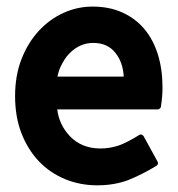

<svg xmlns="http://www.w3.org/2000/svg" viewBox="-20 -532 536 578"><path d="M25.4 -242.7Q25.4 -304.7 44.9 -354.5Q64.5 -404.3 97.2 -439.5Q129.9 -474.6 171.6 -493.4Q213.4 -512.2 258.3 -512.2Q309.1 -512.2 348.4 -494.4Q387.7 -476.6 414.6 -444.6Q441.4 -412.6 455.3 -367.9Q469.2 -323.2 469.2 -269Q469.2 -254.9 468 -240.5Q466.8 -226.1 464.4 -210.4Q463.9 -207.5 460.9 -205.1Q458 -202.6 455.1 -202.6H152.3Q158.2 -155.8 190.4 -122.1Q225.6 -85 282.7 -85Q297.4 -85 310.8 -87.4Q324.2 -89.8 336.9 -93.8Q362.8 -103 398.9 -125.5Q402.8 -127.9 406.5 -126.7Q410.2 -125.5 412.6 -121.6L454.6 -44.9Q456.5 -42 455.3 -38.3Q454.1 -34.7 450.7 -32.7Q428.2 -19 406.7 -8.3Q385.3 2.4 366.7 9.8Q346.7 17.6 323 21.7Q299.3 25.9 272.9 25.9Q221.2 25.9 176 7.3Q130.9 -11.2 97.4 -46.1Q64 -81.1 44.7 -130.6Q25.4 -180.2 25.4 -242.7ZM352.5 -301.3Q350.1 -344.7 327.6 -372.6Q304.2 -402.8 260.7 -402.8Q219.7 -402.8 188.5 -370.6Q180.7 -362.8 174.3 -352.8Q168 -342.8 162.6 -331.5Q158.7 -323.2 156.5 -315.7Q154.3 -308.1 152.8 -301.3Z"/></svg>

Font: Pyidaungsu ZawDecode
Style: Bold
Weight: 700
Designer: Sun Tun
Foundry: Your Own Font Foundry
Version: Version 2.50